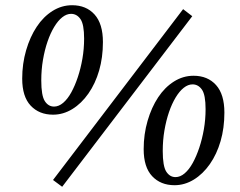

<svg xmlns="http://www.w3.org/2000/svg" viewBox="-20 -701 919 735"><path d="M183 -262Q130 -262 97.5 -296.5Q65 -331 65 -400Q65 -457 80 -508.5Q95 -560 120.5 -598.5Q146 -637 181 -659Q216 -681 256 -681Q310 -681 342 -645.5Q374 -610 374 -540Q374 -481 359.5 -431Q345 -381 318.5 -343Q292 -305 257 -283.5Q222 -262 183 -262ZM187 -293Q205 -293 222 -307.5Q239 -322 253 -347.5Q267 -373 278 -406Q289 -439 295.5 -476.5Q302 -514 302 -553Q302 -608 288 -628Q274 -648 252 -648Q235 -648 218.5 -635Q202 -622 187.5 -598Q173 -574 162 -542Q151 -510 144.5 -472Q138 -434 138 -393Q138 -335 151.5 -314Q165 -293 187 -293ZM218 14 183 -12 681 -666 716 -639ZM648 8Q595 8 562.5 -26.5Q530 -61 530 -130Q530 -187 545 -238.5Q560 -290 585.5 -328.5Q611 -367 646 -389Q681 -411 721 -411Q775 -411 807 -375.5Q839 -340 839 -270Q839 -211 824.5 -161Q810 -111 783.5 -73Q757 -35 722 -13.5Q687 8 648 8ZM652 -23Q670 -23 687 -37.5Q704 -52 718 -77.5Q732 -103 743 -136Q754 -169 760.5 -206.5Q767 -244 767 -283Q767 -338 753 -358Q739 -378 717 -378Q700 -378 683.5 -365Q667 -352 652.5 -328Q638 -304 627 -272Q616 -240 609.5 -202Q603 -164 603 -123Q603 -65 616.5 -44Q630 -23 652 -23Z"/></svg>

Font: Source Serif 4 18pt
Style: Italic
Weight: 400
Italic angle: -12°
Designer: Frank Grießhammer
Foundry: Adobe Systems Incorporated
Version: Version 4.004;hotconv 1.0.116;makeotfexe 2.5.65601